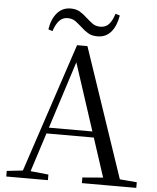

<svg xmlns="http://www.w3.org/2000/svg" viewBox="-61 -978 839 1029"><g transform="rotate(5 359.0 -463.5)"><path d="M167.8 -805.2Q176.2 -861.4 204.8 -894.3Q233.4 -927.1 277.6 -927.1Q307 -927.1 327.5 -914.8Q348 -902.4 364.8 -886.2Q383 -869.9 400.5 -856.8Q418.1 -843.7 443.7 -843.7Q472.7 -843.7 490.3 -863.5Q507.9 -883.4 518.9 -919.9L542.6 -912.5Q533.3 -856.1 505.7 -823.5Q478 -790.9 432.7 -790.9Q402.4 -790.9 382.4 -802.9Q362.4 -814.9 346.1 -830.3Q327.9 -846.6 310 -860.5Q292 -874.4 265 -874.4Q238.6 -874.4 220.4 -854.5Q202.2 -834.5 190.4 -797.8ZM11.6 0V-30.1L110.1 -41.1H127.5L235.7 -30.1V0ZM84.4 0 328.3 -734.2H384.1L632.2 0H542.1L321.9 -674.6H342.1L338.3 -660.6L126.3 0ZM192.4 -248.8 195.9 -280.7H500.1L503.6 -248.8ZM418.3 0V-30.3L551.9 -41.3H580.7L711.1 -30.3V0Z"/></g></svg>

Font: Noto Serif TC
Style: Regular
Weight: 200
Designer: Ryoko NISHIZUKA 西塚涼子 (kana & ideographs); Frank Grießhammer (Latin, Greek & Cyrillic); Wenlong ZHANG 张文龙 (bopomofo); San
Foundry: Adobe
Version: Version 2.001;hotconv 1.1.0;makeotfexe 2.6.0